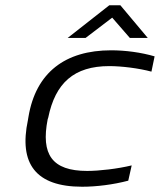

<svg xmlns="http://www.w3.org/2000/svg" viewBox="-20 -700 607 729"><path d="M88 -256 86 -244C51 -79 115 9 292 9C346 9 410 1 467 -14L480 -72C426 -59 357 -51 311 -51C177 -51 135 -114 161 -247L163 -253C190 -385 261 -449 395 -449C441 -449 507 -441 555 -428L567 -486C516 -501 456 -509 402 -509C228 -509 116 -425 88 -256ZM237 -556H305L406 -633L473 -556H541L437 -680H395Z"/></svg>

Font: LT Wave Light
Style: Italic
Weight: 300
Designer: Daniel Lyons
Version: Version 2.5 (Glyphs App)